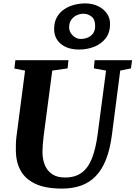

<svg xmlns="http://www.w3.org/2000/svg" viewBox="-20 -1096 794 1126"><path d="M685 -682 636.5 -306Q625.5 -221 601.8 -160.8Q578 -100.5 541.2 -62.8Q504.5 -25 455 -7.5Q405.5 10 344 10Q245 10 185.8 -18.8Q126.5 -47.5 100 -97.2Q73.5 -147 73 -210Q73 -229 73.2 -249.2Q73.5 -269.5 76 -291L127 -682L64.5 -694L70 -743H381.5L376.5 -695L286.5 -682L236.5 -303Q233 -274.5 231 -249Q229 -223.5 229 -205Q229 -162.5 243 -128.2Q257 -94 286 -74.5Q315 -55 361.5 -55Q420.5 -55 458.8 -83Q497 -111 519.2 -167.2Q541.5 -223.5 552.5 -307.5L602 -682L530.5 -695L535 -743H754.5L748 -695ZM444.5 -805.5Q377 -805.5 337.2 -838.2Q297.5 -871 297.5 -926Q297.5 -967 314 -995.8Q330.5 -1024.5 357.5 -1042.2Q384.5 -1060 416.5 -1068Q448.5 -1076 480 -1076Q521.5 -1076 554.5 -1060.2Q587.5 -1044.5 606.5 -1017.5Q625.5 -990.5 625.5 -955.5Q625.5 -905 600 -871.8Q574.5 -838.5 533 -822Q491.5 -805.5 444.5 -805.5ZM453 -867.5Q473 -867.5 492.5 -874.8Q512 -882 525 -899Q538 -916 538 -944Q538 -982.5 516.8 -999Q495.5 -1015.5 469.5 -1015.5Q450.5 -1015.5 431 -1007Q411.5 -998.5 398.5 -980.8Q385.5 -963 385.5 -935Q385.5 -908 406.8 -887.8Q428 -867.5 453 -867.5Z"/></svg>

Font: Merriweather 28pt ExtraBold
Style: Italic
Weight: 800
Italic angle: -7.8°
Version: Version 2.101